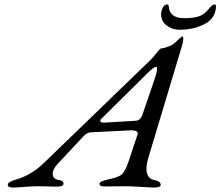

<svg xmlns="http://www.w3.org/2000/svg" viewBox="-20 -840 993 865"><path d="M920 -799Q936 -820 947 -820Q953 -820 953 -813Q953 -760 904 -733Q855 -706 789 -706Q756 -706 731 -725Q706 -744 706 -774Q706 -792 713.5 -806Q721 -820 733 -820Q737 -820 738.5 -817Q740 -814 741 -807.5Q742 -801 742 -799Q752 -758 810 -758Q850 -758 875 -766Q900 -774 920 -799ZM640 -506 442 -310Q430 -301 432 -293.5Q434 -286 458 -288L592 -296Q613 -298 622 -324L680 -494Q684 -507 686 -517.5Q688 -528 687.5 -533.5Q687 -539 684 -539Q673 -539 640 -506ZM672 5Q661 5 614 2Q567 -1 544 -1Q524 -1 492.5 -0.5Q461 0 452 0Q428 0 428 -12Q428 -23 465 -31Q514 -41 529 -54.5Q544 -68 559 -112L600 -235Q603 -243 595 -248Q587 -253 572 -253L391 -244Q372 -244 356 -226L240 -102Q220 -80 218 -63Q216 -46 224 -38.5Q232 -31 241 -30Q256 -28 261 -24Q266 -20 266 -12Q266 1 235 1Q229 1 199.5 0Q170 -1 151 -1Q129 -1 90.5 2Q52 5 38 5Q15 5 15 -8Q15 -20 52 -31Q122 -51 180 -108L652 -564Q664 -575 676.5 -590.5Q689 -606 696 -614Q703 -622 706 -622Q721 -622 752 -636Q759 -639 770.5 -649.5Q782 -660 790.5 -668Q799 -676 801 -676Q804 -676 805 -672Q806 -668 805.5 -660.5Q805 -653 803 -644L648 -128Q622 -39 678 -28Q704 -23 704 -7Q704 5 672 5Z"/></svg>

Font: EB Garamond 12
Style: Italic
Weight: 400
Italic angle: -17°
Version: Version 0.016; ttfautohint (v1.8.4)